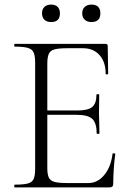

<svg xmlns="http://www.w3.org/2000/svg" viewBox="-20 -816 573 836"><path d="M457 0H44Q42 0 42 -6Q42 -12 44 -12Q82 -12 101 -17Q120 -22 126.5 -37Q133 -52 133 -81V-544Q133 -573 126.5 -587.5Q120 -602 101 -607.5Q82 -613 44 -613Q42 -613 42 -619Q42 -625 44 -625H440Q449 -625 449 -616L451 -495Q451 -492 445.5 -492Q440 -492 440 -495Q440 -547 413 -576.5Q386 -606 342 -606H273Q236 -606 217.5 -601Q199 -596 192.5 -581.5Q186 -567 186 -538V-85Q186 -57 192.5 -43Q199 -29 217.5 -24Q236 -19 273 -19H365Q405 -19 434 -54Q463 -89 470 -146Q470 -149 476 -148.5Q482 -148 482 -145Q478 -119 475.5 -82.5Q473 -46 473 -15Q473 0 457 0ZM401 -235Q401 -280 382 -298Q363 -316 315 -316H161V-335H318Q364 -335 382 -350.5Q400 -366 400 -404Q400 -406 406 -406Q412 -406 412 -404Q412 -375 411.5 -359Q411 -343 411 -325Q411 -303 412 -281.5Q413 -260 413 -235Q413 -233 407 -233Q401 -233 401 -235ZM203 -720Q184 -720 173.5 -730Q163 -740 163 -758Q163 -776 173.5 -786Q184 -796 203 -796Q221 -796 231 -786Q241 -776 241 -758Q241 -720 203 -720ZM378 -720Q360 -720 349 -730Q338 -740 338 -758Q338 -776 349 -786Q360 -796 378 -796Q417 -796 417 -758Q417 -720 378 -720Z"/></svg>

Font: Cormorant Light
Style: Regular
Weight: 300
Designer: Christian Thalmann (Catharsis Fonts)
Foundry: Catharsis Fonts
Version: Version 4.000